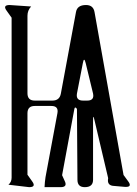

<svg xmlns="http://www.w3.org/2000/svg" viewBox="-27 -774 547 769"><path d="M486.3 -47.9Q503.9 -24.4 474.6 -25.4L429.7 -29.3Q400.4 -30.3 406.2 -60.5L351.6 -292Q345.7 -320.3 345.7 -291V-53.7Q345.7 -24.4 312.5 -24.4Q283.2 -24.4 283.2 -53.7L281.2 -337.9Q272.5 -349.6 270.5 -335.9L221.7 -72.3L231.4 -50.8Q245.1 -24.4 215.8 -24.4H151.4Q152.3 -44.9 155.3 -64.5L203.1 -321.3Q208 -349.6 178.7 -349.6H112.3Q83 -349.6 83 -320.3V-74.2L101.6 -47.9Q119.1 -24.4 89.8 -24.4L6.8 -34.2Q19.5 -44.9 19.5 -62.5V-703.1L0 -730.5Q-17.6 -753.9 11.7 -753.9L97.7 -748Q83 -732.4 83 -710.9V-400.4Q83 -371.1 112.3 -371.1H182.6Q211.9 -371.1 216.8 -399.4L277.3 -725.6Q282.2 -753.9 317.4 -753.9Q346.7 -753.9 351.6 -725.6L467.8 -73.2ZM281.2 -399.4Q276.4 -371.1 305.7 -371.1H322.3Q351.6 -371.1 345.7 -399.4L316.4 -520.5Q309.6 -548.8 304.7 -520.5Z"/></svg>

Font: B2 Hana
Style: Regular
Weight: 500
Version: 2020-08-05; (max)